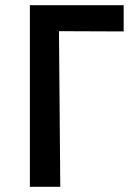

<svg xmlns="http://www.w3.org/2000/svg" viewBox="-20 -719 522 739"><path d="M95 0V-699H456V-598L207 -599L212 0Z"/></svg>

Font: Ruda
Style: Bold
Weight: 700
Designer: Mariela Monsalve and Angelina Sanchez
Foundry: Mariela Monsalve and Angelina Sanchez
Version: Version 2.000